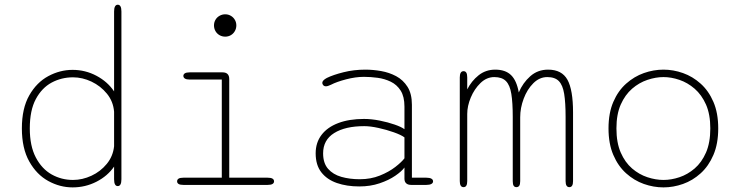

<svg xmlns="http://www.w3.org/2000/svg" viewBox="-20 -782 3135 812"><path d="M478 5Q462.5 5 462.5 -24V-77.5Q435 -37.5 388 -13.5Q341 10.5 287 10.5Q233.5 10.5 184.2 -16.5Q135 -43.5 103.8 -99Q72.5 -154.5 72.5 -239Q72.5 -324 103.8 -378.8Q135 -433.5 184.2 -460Q233.5 -486.5 287 -486.5Q341 -486.5 388 -461.5Q435 -436.5 462.5 -395.5V-733.5Q462.5 -747.5 466.5 -754.8Q470.5 -762 478 -762Q493.5 -762 493.5 -733.5V-24Q493.5 5 478 5ZM462.5 -163.5V-309.5Q459 -353 432.2 -385.8Q405.5 -418.5 367 -436.8Q328.5 -455 288.5 -455Q240 -455 198.5 -432.8Q157 -410.5 131.5 -363Q106 -315.5 106 -239Q106 -164.5 131.5 -116Q157 -67.5 198.5 -44.2Q240 -21 288.5 -21Q328.5 -21 366.8 -38.8Q405 -56.5 431.5 -88.8Q458 -121 462.5 -163.5Z M755.5 -30.5H918V-445.5H782.5Q768.5 -445.5 762 -449.8Q755.5 -454 755.5 -461Q755.5 -468 762 -472Q768.5 -476 782.5 -476H921Q949.5 -476 949.5 -447.5V-30.5H1112Q1126 -30.5 1132.5 -26.5Q1139 -22.5 1139 -15Q1139 -8 1132.5 -4Q1126 0 1112 0H755.5Q741.5 0 735.2 -4Q729 -8 729 -15Q729 -22.5 735.2 -26.5Q741.5 -30.5 755.5 -30.5ZM885 -674.5Q885 -687.5 891.2 -698.2Q897.5 -709 908.5 -715.2Q919.5 -721.5 932.5 -721.5Q945.5 -721.5 956.2 -715.2Q967 -709 973.2 -698.2Q979.5 -687.5 979.5 -674.5Q979.5 -661.5 973.2 -650.5Q967 -639.5 956.2 -633.2Q945.5 -627 932.5 -627Q919.5 -627 908.5 -633.2Q897.5 -639.5 891.2 -650.5Q885 -661.5 885 -674.5Z M1719 0Q1705 0 1697.8 -6.8Q1690.5 -13.5 1690.5 -26V-73.5Q1679 -57.5 1651.8 -38.8Q1624.5 -20 1585.5 -6.8Q1546.5 6.5 1499.5 6.5Q1446.5 6.5 1404.8 -8Q1363 -22.5 1339 -53.2Q1315 -84 1315 -133.5Q1315 -179 1339.8 -211.5Q1364.5 -244 1410.5 -261.5Q1456.5 -279 1519.5 -279Q1551 -279 1586 -272Q1621 -265 1649.5 -255Q1678 -245 1690.5 -235.5V-331Q1690.5 -373.5 1674.5 -398.8Q1658.5 -424 1632.5 -436.5Q1606.5 -449 1576.8 -453Q1547 -457 1519 -457Q1484 -457 1443.8 -446.5Q1403.5 -436 1379.5 -423.5Q1373.5 -420.5 1368 -418.8Q1362.5 -417 1358.5 -417Q1351 -417 1347 -421.8Q1343 -426.5 1343 -431.5Q1343 -437 1348 -442.2Q1353 -447.5 1362.5 -452.5Q1389 -465.5 1432.8 -476.5Q1476.5 -487.5 1525.5 -487.5Q1557.5 -487.5 1591.8 -481.5Q1626 -475.5 1655.5 -459.8Q1685 -444 1703.5 -414.8Q1722 -385.5 1722 -339V-30.5H1783Q1797 -30.5 1804.2 -26.5Q1811.5 -22.5 1811.5 -15Q1811.5 -8 1804.2 -4Q1797 0 1783 0ZM1690.5 -201Q1676.5 -211.5 1645.5 -222.5Q1614.5 -233.5 1580.2 -241Q1546 -248.5 1520.5 -248.5Q1440 -248.5 1393.2 -219.2Q1346.5 -190 1346.5 -133.5Q1346.5 -92 1367.5 -68Q1388.5 -44 1423.8 -34Q1459 -24 1501.5 -24Q1548 -24 1586.5 -39.5Q1625 -55 1652 -76Q1679 -97 1690.5 -112.5Z M2164 9.5Q2156.5 9.5 2152.5 3.8Q2148.5 -2 2148.5 -16V-287.5Q2148.5 -348 2142.5 -385Q2136.5 -422 2119.8 -439Q2103 -456 2070.5 -456Q2038 -456 2012 -430.8Q1986 -405.5 1971 -369.5Q1956 -333.5 1956 -300V-16Q1956 9.5 1940.5 9.5Q1924.5 9.5 1924.5 -16V-454.5Q1924.5 -481 1940.5 -481Q1948 -481 1952 -474.8Q1956 -468.5 1956 -454.5V-404Q1974 -439.5 2004 -463.5Q2034 -487.5 2074.5 -487.5Q2117.5 -487.5 2141.2 -464.5Q2165 -441.5 2174 -391Q2191 -431.5 2222.5 -459.5Q2254 -487.5 2298 -487.5Q2356 -487.5 2379.8 -444.8Q2403.5 -402 2403.5 -306.5V-16Q2403.5 9.5 2388 9.5Q2372 9.5 2372 -16V-287.5Q2372 -348 2366 -385Q2360 -422 2343.5 -439Q2327 -456 2294.5 -456Q2261.5 -456 2235.5 -430Q2209.5 -404 2194.8 -364.8Q2180 -325.5 2180 -286V-16Q2180 -2 2175.8 3.8Q2171.5 9.5 2164 9.5Z M2786 10.5Q2744 10.5 2703 -4Q2662 -18.5 2628 -49Q2594 -79.5 2573.8 -126.8Q2553.5 -174 2553.5 -239Q2553.5 -304 2573.8 -351Q2594 -398 2628 -428.2Q2662 -458.5 2703 -473Q2744 -487.5 2786 -487.5Q2827.5 -487.5 2868.5 -473Q2909.5 -458.5 2943.2 -428.2Q2977 -398 2997.2 -351Q3017.5 -304 3017.5 -239Q3017.5 -174 2997.2 -126.8Q2977 -79.5 2943.2 -49Q2909.5 -18.5 2868.5 -4Q2827.5 10.5 2786 10.5ZM2786 -21Q2819 -21 2853.5 -32.5Q2888 -44 2917.8 -69.5Q2947.5 -95 2965.8 -136.8Q2984 -178.5 2984 -239Q2984 -298.5 2965.8 -339.8Q2947.5 -381 2917.8 -406.8Q2888 -432.5 2853.5 -444.2Q2819 -456 2786 -456Q2753 -456 2718 -444.2Q2683 -432.5 2653.2 -406.8Q2623.5 -381 2605.2 -339.8Q2587 -298.5 2587 -239Q2587 -178.5 2605.2 -136.8Q2623.5 -95 2653.2 -69.5Q2683 -44 2718 -32.5Q2753 -21 2786 -21Z"/></svg>

Font: Sono Monospace ExtraLight
Style: Regular
Weight: 250
Version: Version 2.112